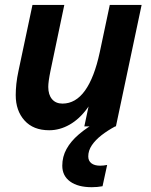

<svg xmlns="http://www.w3.org/2000/svg" viewBox="-20 -524 627 796"><path d="M460.6 0H329.6L362.9 -156.8L390.2 -182Q374.2 -119.2 341.8 -74.9Q309.4 -30.5 268.5 -7.2Q227.6 16 183.9 16Q117.9 16 81.6 -24.6Q45.2 -65.1 45.2 -129.7Q45.2 -151 47.8 -176.5Q50.5 -201.9 56.8 -230.8L114.6 -503.5H246.6L189.4 -230.8Q180.1 -185.5 180.1 -163.6Q180.1 -131.3 195.7 -112.9Q211.3 -94.5 239 -94.5Q293.7 -94.5 332.5 -148.6Q371.2 -202.7 393.7 -307.9L435.1 -503.5H567.1ZM424.2 159.9 405.1 248.1Q393.8 250.1 383.3 251.1Q372.9 252.1 360.3 252.1Q303.3 252.1 270.8 228.6Q238.2 205 238.2 162.8Q238.2 125.6 255.7 93.9Q273.1 62.1 306.6 33.3Q340 4.5 387.6 -22L457.7 0Q426.7 16.6 401.1 36.4Q375.6 56.3 360.7 78.3Q345.9 100.3 345.9 124.4Q345.9 142.8 358.9 152.9Q371.9 162.9 395.2 162.9Q408.1 162.9 424.2 159.9Z"/></svg>

Font: Wix Madefor Text
Style: Italic
Weight: 400
Italic angle: -12°
Designer: Dalton Maag Ltd
Foundry: Dalton Maag Ltd
Version: Version 3.100